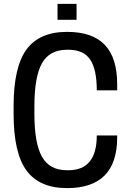

<svg xmlns="http://www.w3.org/2000/svg" viewBox="-20 -956 670 988"><path d="M374 -854H276V-936H374ZM325 -80H332Q478 -80 478 -259H583V-249Q583 12 325 12Q183 12 116.5 -78.5Q50 -169 50 -370V-410Q50 -611 116.5 -701.5Q183 -792 325 -792Q455 -792 519 -725.5Q583 -659 583 -522V-491H478Q478 -599 444 -649.5Q410 -700 332 -700H325Q235 -700 196 -630.5Q157 -561 157 -410V-370Q157 -219 196 -149.5Q235 -80 325 -80Z"/></svg>

Font: Coupeur_Texte
Style: Regular
Weight: 400
Designer: Léa Rolland
Version: Version 1.000;PS 001.000;hotconv 1.0.88;makeotf.lib2.5.64775